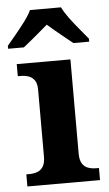

<svg xmlns="http://www.w3.org/2000/svg" viewBox="-69 -802 476 838"><g transform="rotate(-5 168.5 -383.0)"><path d="M16.6 0V-53H29Q49.3 -53 65.2 -59Q81.1 -64.9 90.5 -80.3Q100 -95.7 100 -124.1V-416.1Q100 -443.2 90.3 -457.4Q80.5 -471.7 64.6 -477.3Q48.7 -483 29 -483H16.8V-536H252V-123.9Q252 -95.8 261.3 -80.3Q270.5 -64.8 286.9 -58.9Q303.3 -53 323 -53H334.8V0ZM-14.9 -619Q1.1 -638 22.7 -664Q44.3 -690 64.6 -717Q84.9 -744 94.9 -766H230.5Q241.5 -744 261.3 -717Q281.2 -690 303.3 -664Q325.4 -638 340.4 -619V-606H271.2Q257.4 -617 237.4 -633.2Q217.3 -649.3 197.3 -666.1Q177.2 -682.9 162.2 -696Q147.2 -682.9 127.2 -666.1Q107.2 -649.3 87.9 -633.2Q68.6 -617 54.2 -606H-14.9Z"/></g></svg>

Font: Noto Serif Lao
Style: Regular
Weight: 400
Designer: Monotype Design Team
Foundry: Monotype Imaging Inc.
Version: Version 2.003